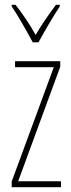

<svg xmlns="http://www.w3.org/2000/svg" viewBox="-20 -783 298 803"><path d="M117 -606H141C167 -653 201 -713 230 -756V-763H214C180 -717 155 -681 129 -637C105 -681 71 -730 45 -763H29V-756C51 -725 90 -656 117 -606ZM235 0V-25H56L232 -504V-527H43V-502H205L29 -24V0Z"/></svg>

Font: Noto Sans Armenian ExtraCondensed Thin
Style: Regular
Weight: 100
Width: 2
Designer: Monotype Design Team
Foundry: Monotype Imaging Inc.
Version: Version 2.008